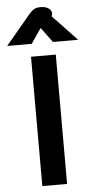

<svg xmlns="http://www.w3.org/2000/svg" viewBox="-101 -999 510 1035"><g transform="rotate(-5 154.0 -481.0)"><path d="M85 -700H219V0H85ZM95 -928Q111 -947 124.5 -954.5Q138 -962 159 -962Q188 -962 203.5 -950Q219 -938 219 -922Q219 -919 217 -913L215 -907L346 -769H210L150 -850L95 -769H-38Z"/></g></svg>

Font: Niramit
Style: Bold
Weight: 700
Designer: Katatrad Aksorn Co.,Ltd.
Foundry: Cadson Demak Co.,Ltd.
Version: Version 1.001; ttfautohint (v1.6)